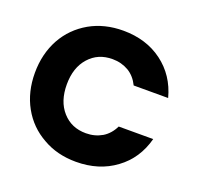

<svg xmlns="http://www.w3.org/2000/svg" viewBox="-125 -844 1012 984"><g transform="rotate(20 381.0 -352.5)"><path d="M33 -352C33 -352 33 -352 33 -352C33 -283 48 -221 78 -167C108 -113 150 -71 204 -41C257 -10 318 5 386 5C386 5 386 5 386 5C469 5 541 -17 600 -61C659 -104 699 -164 719 -240C719 -240 531 -240 531 -240C531 -240 531 -240 531 -240C517 -211 497 -188 472 -173C446 -158 417 -150 384 -150C384 -150 384 -150 384 -150C331 -150 289 -168 256 -205C223 -242 207 -291 207 -352C207 -352 207 -352 207 -352C207 -413 223 -462 256 -499C289 -536 331 -554 384 -554C384 -554 384 -554 384 -554C417 -554 446 -546 472 -531C497 -516 517 -493 531 -464C531 -464 719 -464 719 -464C719 -464 719 -464 719 -464C699 -540 659 -600 600 -644C541 -688 469 -710 386 -710C386 -710 386 -710 386 -710C318 -710 257 -695 204 -665C150 -634 108 -592 78 -538C48 -483 33 -421 33 -352Z"/></g></svg>

Font: Girnar Poppins
Style: Bold
Weight: 500
Designer: Ninad Kale (Devanagari), Jonny Pinhorn (Latin)
Foundry: Indian Type Foundry
Version: ""